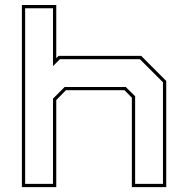

<svg xmlns="http://www.w3.org/2000/svg" viewBox="-20 -770 766 790"><path d="M70 0V-749.5H211.5V-530.5L221 -540H561L664 -437V0H522.5V-368L492 -399H251.5L211.5 -358.5V0ZM83.5 -13.5H198V-364L246 -412H497.5L536 -374V-13.5H650.5V-431.5L555.5 -526.5H226.5L198 -498V-736H83.5Z"/></svg>

Font: Tourney Expanded Thin
Style: Regular
Weight: 100
Width: 7
Designer: Tyler Finck
Foundry: Etcetera Type Co
Version: Version 1.010; ttfautohint (v1.8.3)